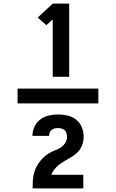

<svg xmlns="http://www.w3.org/2000/svg" viewBox="-20 -870 640 1060"><path d="M271 -446V-763L236 -731L188 -773L271 -850H362V-446ZM440 170H160Q160 151 161 132.5Q162 114 165.5 96Q169 78 176.5 61Q184 44 194.5 29Q205 14 218.5 1Q232 -12 247.5 -22Q263 -32 280.5 -38.5Q298 -45 313.5 -54.5Q329 -64 339.5 -80Q350 -96 350 -114Q350 -124 347 -134Q344 -144 337 -151Q330 -158 320 -160.5Q310 -163 300 -163Q291 -163 282 -161Q273 -159 265.5 -153Q258 -147 254.5 -138.5Q251 -130 251 -120H159Q159 -146 170.5 -170.5Q182 -195 202.5 -210.5Q223 -226 248.5 -232Q274 -238 300 -238Q327 -238 353.5 -232Q380 -226 401 -209Q422 -192 432 -166.5Q442 -141 442 -114Q442 -96 437 -78.5Q432 -61 422 -46Q412 -31 397.5 -19.5Q383 -8 367.5 1Q352 10 336.5 19Q321 28 306.5 39Q292 50 281 64Q270 78 263 95H440ZM77 -299V-381H523V-299Z"/></svg>

Font: Iosevka Curly Heavy Extended
Style: Regular
Weight: 900
Width: 7
Monospace: yes
Designer: Belleve Invis
Foundry: Belleve Invis
Version: Version 11.1.0; ttfautohint (v1.8.3)